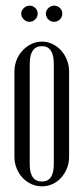

<svg xmlns="http://www.w3.org/2000/svg" viewBox="-20 -650 296 678"><path d="M128 -503Q148 -503 165.5 -494.5Q183 -486 196 -471.5Q209 -457 216.5 -438Q224 -419 224 -397V-96Q224 -75 216.5 -56Q209 -37 196 -22.5Q183 -8 165.5 0Q148 8 128 8Q108 8 90.5 0Q73 -8 59.5 -22.5Q46 -37 38.5 -56Q31 -75 31 -96V-397Q31 -419 38.5 -438Q46 -457 59.5 -471.5Q73 -486 90.5 -494.5Q108 -503 128 -503ZM128 -487Q85 -487 85 -424V-70Q85 -9 128 -9Q170 -9 170 -70V-424Q170 -487 128 -487ZM55 -602Q55 -613 64 -621.5Q73 -630 84 -630Q96 -630 104.5 -622Q113 -614 113 -602Q113 -590 104.5 -581.5Q96 -573 84 -573Q73 -573 64 -581.5Q55 -590 55 -602ZM142 -602Q142 -613 151 -621.5Q160 -630 171 -630Q183 -630 191.5 -622Q200 -614 200 -602Q200 -590 191.5 -581.5Q183 -573 171 -573Q159 -573 150.5 -581.5Q142 -590 142 -602Z"/></svg>

Font: Moniqa Cond Heading
Style: Regular
Weight: 400
Width: 3
Designer: Rajesh Rajput
Foundry: Rajesh Rajput
Version: Version 1.000